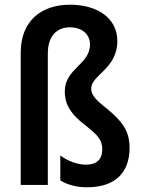

<svg xmlns="http://www.w3.org/2000/svg" viewBox="-20 -785 602 815"><path d="M478 -611C478 -707 395 -765 277 -765C152 -765 68 -693 68 -562V0H183V-558C183 -632 221 -669 276 -669C328 -669 362 -640 362 -596C362 -511 255 -494 255 -397C255 -350 272 -307 341 -254C398 -210 414 -189 414 -151C414 -109 391 -86 345 -86C307 -86 265 -103 236 -125V-19C271 2 311 10 349 10C467 10 530 -50 530 -158C530 -230 498 -270 436 -322C386 -361 367 -382 367 -409C367 -467 478 -492 478 -611Z"/></svg>

Font: Noto Sans Gujarati UI Condensed SemiBold
Style: Regular
Weight: 600
Width: 3
Designer: Jelle Bosma - Monotype Design Team, Universal Thirst
Foundry: Monotype Imaging Inc.
Version: Version 2.106